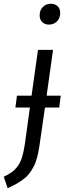

<svg xmlns="http://www.w3.org/2000/svg" viewBox="-76 -791 351 1021"><path d="M184.1 -660.2Q162.1 -660.2 148.4 -673.8Q134.8 -687.5 134.8 -709Q134.8 -736.8 151.9 -753.9Q168.9 -771 193.8 -771Q216.8 -771 230.5 -757.8Q244.1 -744.6 244.1 -722.2Q244.1 -694.3 226.8 -677.2Q209.5 -660.2 184.1 -660.2ZM247.1 -282.2 238.8 -219.2H163.1L133.8 -16.1Q128.4 20 120.8 48.1Q113.3 76.2 101.6 97.7Q89.8 119.1 77.6 134.5Q65.4 149.9 46.1 163.8Q26.9 177.7 9.3 187.5Q-8.3 197.3 -35.2 210L-56.2 148.9Q-29.8 136.2 -14.2 125.2Q1.5 114.3 16.4 95.2Q31.2 76.2 40.5 47.1Q49.8 18.1 56.2 -24.9L83 -219.2H5.9L14.2 -282.2H91.8L126 -525.9H206.1L171.9 -282.2Z"/></svg>

Font: Fira Sans Compressed Book
Style: Italic
Weight: 350
Width: 3
Italic angle: -8°
Designer: Carrois Corporate & Edenspiekermann AG
Foundry: Carrois Corporate GbR & Edenspiekermann AG
Version: Version 4.203;PS 004.203;hotconv 1.0.88;makeotf.lib2.5.64775